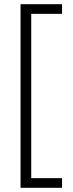

<svg xmlns="http://www.w3.org/2000/svg" viewBox="-20 -737 349 916"><path d="M276 159H78V-717H276V-671H129V113H276Z"/></svg>

Font: Noto Sans ExtraCondensed Light
Style: Regular
Weight: 300
Width: 2
Designer: Monotype Design Team
Foundry: Monotype Imaging Inc.
Version: Version 2.013; ttfautohint (v1.8.4.7-5d5b)